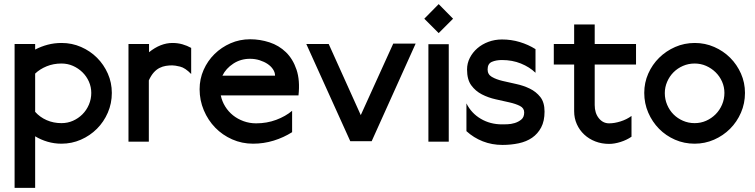

<svg xmlns="http://www.w3.org/2000/svg" viewBox="-20 -689 3673 934"><path d="M424 -237Q424 -266 412.5 -292Q401 -318 381 -337.5Q361 -357 335 -368.5Q309 -380 279 -380Q240 -380 207 -366.5Q174 -353 151 -331V-145Q174 -119 207 -104.5Q240 -90 279 -90Q309 -90 335 -101.5Q361 -113 381 -133Q401 -153 412.5 -180Q424 -207 424 -237ZM524 -237Q524 -186 504.5 -141Q485 -96 451.5 -62.5Q418 -29 373.5 -9.5Q329 10 279 10Q244 10 211.5 0.5Q179 -9 151 -26V225H51V-475H151V-448Q180 -463 212 -471.5Q244 -480 280 -480Q330 -480 374.5 -460.5Q419 -441 452 -408Q485 -375 504.5 -331Q524 -287 524 -237Z M910 -329Q881 -359 856 -365Q831 -371 818 -371Q802 -371 786.5 -368.5Q771 -366 756 -358.5Q741 -351 728 -336.5Q715 -322 704 -298V0H605V-475H705V-435Q761 -480 819 -480Q845 -480 867.5 -473.5Q890 -467 910 -456Z M1318 -321Q1318 -337 1308 -352Q1298 -367 1281.5 -378Q1265 -389 1243 -396Q1221 -403 1196 -403Q1151 -403 1115 -379.5Q1079 -356 1062 -321ZM1432 -225H1054Q1060 -196 1075.5 -171Q1091 -146 1113.5 -128Q1136 -110 1165 -99.5Q1194 -89 1226 -89Q1278 -89 1323.5 -106Q1369 -123 1401 -150V-46Q1360 -20 1311.5 -5Q1263 10 1211 10Q1157 10 1109.5 -11Q1062 -32 1027 -68Q992 -104 971.5 -152.5Q951 -201 951 -255Q951 -305 970.5 -349Q990 -393 1023.5 -426Q1057 -459 1101.5 -478.5Q1146 -498 1197 -498Q1245 -498 1291 -483Q1337 -468 1371 -435Q1405 -402 1422.5 -350Q1440 -298 1432 -225Z M2002 -477 1788 -2H1684L1470 -475H1579L1735 -129L1893 -477Z M2163 0H2064V-474H2163ZM2184 -598 2114 -528 2044 -598 2114 -669Z M2629 -146Q2629 -100 2612.5 -69Q2596 -38 2568.5 -19Q2541 0 2503.5 8Q2466 16 2424 16Q2373 16 2328.5 -1.5Q2284 -19 2249 -51V-186Q2273 -138 2319 -111Q2365 -84 2422 -84Q2430 -84 2448 -84.5Q2466 -85 2484 -90.5Q2502 -96 2516 -107.5Q2530 -119 2530 -142Q2530 -163 2509.5 -173.5Q2489 -184 2458 -191L2391 -206Q2355 -214 2324 -230Q2293 -246 2272.5 -274Q2252 -302 2252 -351Q2252 -381 2265.5 -407.5Q2279 -434 2302 -454Q2325 -474 2356 -485.5Q2387 -497 2422 -497Q2467 -497 2508.5 -484.5Q2550 -472 2585 -450V-335Q2556 -363 2514 -380Q2472 -397 2422 -397Q2393 -397 2372.5 -388Q2352 -379 2352 -351Q2352 -327 2372.5 -315Q2393 -303 2424 -295.5Q2455 -288 2490.5 -280.5Q2526 -273 2557 -258Q2588 -243 2608.5 -217Q2629 -191 2629 -146Z M3074 -375H2873V-178Q2873 -139 2893 -114Q2913 -89 2943 -89Q2969 -89 2999 -98.5Q3029 -108 3052 -125V-24Q3029 -8 2999 1.5Q2969 11 2943 11Q2907 11 2876 -1Q2845 -13 2822 -34.5Q2799 -56 2786 -85Q2773 -114 2773 -148V-375H2674V-475H2773V-570H2873V-475H3074Z M3504 -237Q3504 -266 3492.5 -292Q3481 -318 3461 -337.5Q3441 -357 3415 -368.5Q3389 -380 3359 -380Q3329 -380 3302.5 -368.5Q3276 -357 3256.5 -337.5Q3237 -318 3225.5 -291.5Q3214 -265 3214 -236Q3214 -206 3225.5 -179Q3237 -152 3256.5 -132.5Q3276 -113 3302.5 -101.5Q3329 -90 3359 -90Q3389 -90 3415 -101.5Q3441 -113 3461 -133Q3481 -153 3492.5 -180Q3504 -207 3504 -237ZM3604 -237Q3604 -186 3584.5 -141Q3565 -96 3531.5 -62.5Q3498 -29 3453.5 -9.5Q3409 10 3359 10Q3308 10 3263.5 -9.5Q3219 -29 3186 -62.5Q3153 -96 3133.5 -141Q3114 -186 3114 -237Q3114 -287 3133.5 -331Q3153 -375 3186.5 -408Q3220 -441 3264.5 -460.5Q3309 -480 3360 -480Q3410 -480 3454.5 -460.5Q3499 -441 3532 -408Q3565 -375 3584.5 -331Q3604 -287 3604 -237Z"/></svg>

Font: Railway
Style: Regular
Weight: 400
Version: 1.000